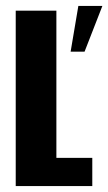

<svg xmlns="http://www.w3.org/2000/svg" viewBox="-20 -627 365 647"><path d="M33 0V-591H170V-95H291V0ZM218 -453 244 -607H325L265 -453Z"/></svg>

Font: Alumni Sans ExtraBold
Style: Regular
Weight: 800
Designer: Robert E. Leuschke
Foundry: Robert E. Leuschke
Version: Version 1.018